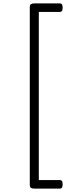

<svg xmlns="http://www.w3.org/2000/svg" viewBox="-20 -1033 440 1128"><path d="M348 -988Q348 -974 344 -968.5Q340 -963 332 -963H208V25H332Q340 25 344 30.5Q348 36 348 50Q348 64 344 69.5Q340 75 332 75H182Q155 75 155 56V-994Q155 -1013 182 -1013H332Q340 -1013 344 -1007.5Q348 -1002 348 -988Z"/></svg>

Font: Playwrite US Modern ExtraLight
Style: Regular
Weight: 250
Designer: Veronika Burian, José Scaglione
Foundry: TypeTogether
Version: Version 1.003